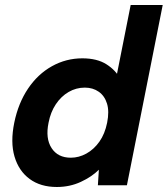

<svg xmlns="http://www.w3.org/2000/svg" viewBox="-20 -740 670 767"><path d="M460 -425 443 -423 502 -720H630L487 0H371L375 -62Q347 -34 303 -13.5Q259 7 207 7Q142 7 98.5 -25Q55 -57 38 -114.5Q21 -172 37 -250Q53 -328 92 -386Q131 -444 187.5 -475.5Q244 -507 309 -507Q368 -507 405.5 -483Q443 -459 460 -425ZM174 -250Q161 -187 186 -148.5Q211 -110 263 -110Q295 -110 325 -126.5Q355 -143 377 -174Q399 -205 408 -250Q417 -295 407.5 -326Q398 -357 374.5 -373.5Q351 -390 319 -390Q284 -390 254 -372.5Q224 -355 203 -323.5Q182 -292 174 -250Z"/></svg>

Font: Albert Sans
Style: Bold Italic
Weight: 700
Italic angle: -11.25°
Designer: Andreas Rasmussen
Foundry: a.Foundry
Version: Version 1.025